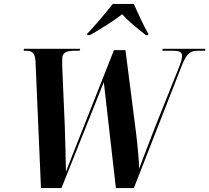

<svg xmlns="http://www.w3.org/2000/svg" viewBox="-20 -964 1073 984"><path d="M427 -791V-784H441C499 -817 567 -860 606 -891C634 -860 675 -824 728 -784H739L740 -791C719 -826 683 -904 666 -944H558C521 -897 470 -836 427 -791ZM162 -650 190 0H295L512 -543L574 0H666L913 -631C939 -694 957 -704 995 -704H1031L1033 -714H814L812 -704H865C897 -704 913 -699 913 -677C913 -666 908 -646 899 -623L776 -316C752 -253 709 -144 693 -99C693 -137 684 -231 677 -285L623 -707H564L367 -209C348 -159 332 -122 318 -84C317 -130 314 -273 312 -319L299 -620C299 -641 299 -653 299 -664C299 -697 326 -704 363 -704H388L391 -714H103L101 -704H112C140 -704 159 -698 162 -650Z"/></svg>

Font: Noto Serif Display Condensed
Style: Bold Italic
Weight: 700
Width: 3
Italic angle: -12°
Designer: Monotype Design Team
Foundry: Monotype Imaging Inc.
Version: Version 2.009